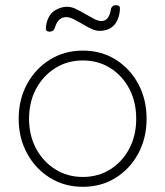

<svg xmlns="http://www.w3.org/2000/svg" viewBox="-20 -710 637 740"><path d="M545 -252Q545 -178 513 -118.5Q481 -59 425.5 -24.5Q370 10 299 10Q229 10 173 -24.5Q117 -59 84.5 -118.5Q52 -178 52 -252Q52 -327 84.5 -386.5Q117 -446 173 -480.5Q229 -515 299 -515Q370 -515 425.5 -480.5Q481 -446 513 -386.5Q545 -327 545 -252ZM505 -252Q505 -317 478.5 -367.5Q452 -418 405.5 -447.5Q359 -477 299 -477Q240 -477 193 -447.5Q146 -418 119 -367.5Q92 -317 92 -252Q92 -188 119 -137.5Q146 -87 193 -57.5Q240 -28 299 -28Q359 -28 405.5 -57.5Q452 -87 478.5 -137.5Q505 -188 505 -252ZM172 -588Q158 -588 157 -597Q156 -606 160 -623Q169 -656 192 -670Q215 -684 239 -684Q255 -684 272.5 -675.5Q290 -667 308 -656.5Q326 -646 342 -637.5Q358 -629 371 -629Q386 -629 395 -640.5Q404 -652 407 -672Q408 -680 413 -685Q418 -690 426 -690Q441 -690 442 -680.5Q443 -671 440 -656Q435 -632 423.5 -617.5Q412 -603 396.5 -597Q381 -591 363 -591Q349 -591 332 -599Q315 -607 297.5 -617.5Q280 -628 264 -636Q248 -644 235 -644Q220 -644 209 -634.5Q198 -625 191 -602Q189 -595 183.5 -591.5Q178 -588 172 -588Z"/></svg>

Font: Quicksand Light Light
Style: Regular
Weight: 300
Version: Version 3.006